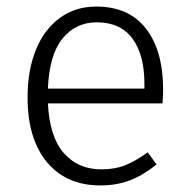

<svg xmlns="http://www.w3.org/2000/svg" viewBox="-20 -554 575 585"><path d="M475 -239H126Q131 -137 174.5 -87.5Q218 -38 289 -38Q330 -38 361.5 -50.5Q393 -63 430 -90L457 -53Q418 -21 377 -5Q336 11 286 11Q182 11 123 -60Q64 -131 64 -257Q64 -340 89.5 -402.5Q115 -465 162.5 -499.5Q210 -534 273 -534Q373 -534 425 -466.5Q477 -399 477 -281Q477 -259 475 -239ZM420 -299Q420 -387 383.5 -436.5Q347 -486 275 -486Q210 -486 170 -436Q130 -386 126 -284H420Z"/></svg>

Font: Statis Sans Light
Style: Regular
Weight: 300
Designer: bBox Type GmbH
Foundry: bBox Type GmbH
Version: Version 1.000